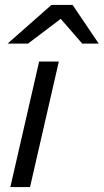

<svg xmlns="http://www.w3.org/2000/svg" viewBox="-20 -760 421 780"><path d="M22 0 139 -510H219L102 0ZM11 -583 189 -740H275L381 -583H314L195 -720H275L94 -583Z"/></svg>

Font: Instrument Sans
Style: Italic
Weight: 400
Italic angle: -13°
Designer: Rodrigo Fuenzalida
Foundry: fragTYPE
Version: Version 1.000;gftools[0.9.28]